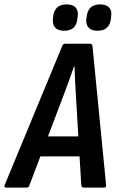

<svg xmlns="http://www.w3.org/2000/svg" viewBox="-49 -854 530 874"><path d="M-20 0Q-32 0 -28 -11L234 -644Q238 -655 247 -655H360Q371 -655 372 -644L434 -11Q436 0 423 0H333Q322 0 321 -11L297 -411Q295 -446 293 -481.5Q291 -517 290 -552H288Q276 -517 263.5 -482Q251 -447 237 -411L85 -11Q82 0 72 0ZM117 -142 150 -233H324L329 -142ZM395 -714Q367 -714 354 -728.5Q341 -743 344 -768L346 -781Q353 -834 407 -834Q434 -834 447.5 -820Q461 -806 457 -781L456 -768Q449 -714 395 -714ZM243 -714Q215 -714 202 -728.5Q189 -743 192 -768L193 -781Q201 -834 254 -834Q282 -834 295 -820Q308 -806 305 -781L303 -768Q298 -714 243 -714Z"/></svg>

Font: Sofia Sans Condensed
Style: Bold Italic
Weight: 700
Italic angle: -9°
Version: Version 4.100